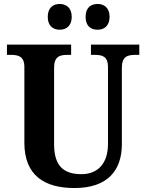

<svg xmlns="http://www.w3.org/2000/svg" viewBox="-20 -939 738 969"><path d="M473 -789C503 -789 533 -806 533 -854C533 -902 503 -919 473 -919C440 -919 412 -902 412 -854C412 -806 440 -789 473 -789ZM281 -789C312 -789 342 -806 342 -854C342 -902 312 -919 281 -919C250 -919 221 -902 221 -854C221 -806 250 -789 281 -789ZM356 10C522 10 595 -78 595 -211V-597C595 -654 624 -662 662 -662H683V-714H439V-662H459C497 -662 525 -654 525 -601V-213C525 -112 472 -60 391 -60C306 -60 253 -97 253 -210V-597C253 -654 282 -662 319 -662H339V-714H15V-662H36C73 -662 103 -654 103 -601V-218C103 -54 204 10 356 10Z"/></svg>

Font: Noto Serif Georgian SemiCondensed Bold
Style: Regular
Weight: 700
Width: 4
Designer: Monotype Design Team, Akaki Razmadze
Foundry: Google LLC
Version: Version 2.003